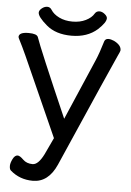

<svg xmlns="http://www.w3.org/2000/svg" viewBox="-58 -893 646 949"><g transform="rotate(5 264.5 -418.5)"><path d="M141 13Q76 13 29 -28Q22 -34 22 -51Q22 -65 32 -85Q42 -105 56 -105Q67 -105 85 -87Q103 -69 133 -69Q161 -69 188 -123L227 -206L51 -600Q29 -648 19 -667Q9 -686 9 -689Q9 -713 57 -713Q98 -713 104 -697Q122 -643 269 -306L400 -610Q415 -645 433 -705Q438 -718 453 -718Q465 -718 481 -711Q517 -693 517 -668Q517 -662 503.5 -634.5Q490 -607 258 -77Q218 13 141 13ZM98 -818Q98 -829 111 -839.5Q124 -850 138 -850Q152 -850 160 -837Q173 -816 201.5 -802Q230 -788 268 -788Q305 -788 333.5 -802Q362 -816 374 -837Q382 -850 397 -850Q410 -850 423 -839.5Q436 -829 436 -819Q436 -798 397 -762Q347 -718 269 -718Q191 -718 144.5 -757.5Q98 -797 98 -818Z"/></g></svg>

Font: ToneOZ-Pinyin-WenKai-Medium
Style: Medium
Weight: 700
Designer: Fontworks Inc.
Foundry: ToneOZ
Version: Version 0.240331